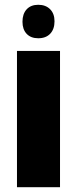

<svg xmlns="http://www.w3.org/2000/svg" viewBox="-20 -783 322 803"><path d="M51 -570H231V0H51ZM140 -623Q109 -623 91.5 -641.5Q74 -660 74 -692Q74 -725 91.5 -744Q109 -763 140 -763Q171 -763 189.5 -744.5Q208 -726 208 -694Q208 -661 190 -642Q172 -623 140 -623Z"/></svg>

Font: Lalezar
Style: Regular
Weight: 400
Designer: Borna Izadpanah
Foundry: Borna Izadpanah
Version: Version 1.003